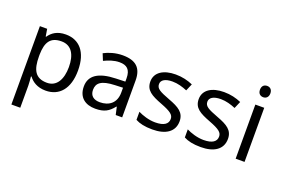

<svg xmlns="http://www.w3.org/2000/svg" viewBox="-121 -1142 2633 1787"><g transform="rotate(20 1196.0 -248.5)"><path d="M340 -546C253 -546 205 -509 173 -463H169L157 -536H85V240H173V20C173 -5 169 -45 167 -68H173C204 -26 256 10 339 10C472 10 560 -86 560 -269C560 -454 472 -546 340 -546ZM324 -472C423 -472 469 -392 469 -270C469 -150 423 -63 326 -63C209 -63 173 -137 173 -269V-286C175 -411 215 -472 324 -472Z M903 -545C833 -545 767 -524 720 -499L747 -433C791 -454 842 -474 898 -474C968 -474 1009 -444 1009 -355V-323L918 -320C743 -315 661 -256 661 -149C661 -40 733 10 830 10C920 10 963 -17 1010 -76H1014L1031 0H1095V-365C1095 -490 1033 -545 903 -545ZM929 -259 1008 -262V-214C1008 -110 940 -61 850 -61C792 -61 752 -88 752 -148C752 -216 795 -254 929 -259Z M1610 -148C1610 -234 1551 -269 1449 -307C1346 -346 1311 -364 1311 -409C1311 -449 1350 -474 1422 -474C1474 -474 1524 -459 1569 -440L1599 -510C1549 -532 1493 -546 1428 -546C1308 -546 1227 -495 1227 -404C1227 -316 1289 -284 1393 -244C1498 -204 1525 -180 1525 -140C1525 -92 1487 -61 1398 -61C1335 -61 1270 -83 1228 -104V-24C1269 -2 1321 10 1396 10C1527 10 1610 -44 1610 -148Z M2089 -148C2089 -234 2030 -269 1928 -307C1825 -346 1790 -364 1790 -409C1790 -449 1829 -474 1901 -474C1953 -474 2003 -459 2048 -440L2078 -510C2028 -532 1972 -546 1907 -546C1787 -546 1706 -495 1706 -404C1706 -316 1768 -284 1872 -244C1977 -204 2004 -180 2004 -140C2004 -92 1966 -61 1877 -61C1814 -61 1749 -83 1707 -104V-24C1748 -2 1800 10 1875 10C2006 10 2089 -44 2089 -148Z M2264 -737C2235 -737 2212 -720 2212 -681C2212 -643 2235 -625 2264 -625C2291 -625 2315 -643 2315 -681C2315 -720 2291 -737 2264 -737ZM2307 -536H2219V0H2307Z"/></g></svg>

Font: Noto Sans Gurmukhi UI
Style: Regular
Weight: 400
Designer: Jelle Bosma - Monotype Design Team
Foundry: Monotype Imaging Inc.
Version: Version 2.004